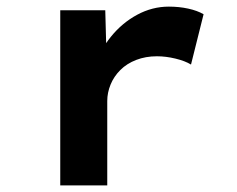

<svg xmlns="http://www.w3.org/2000/svg" viewBox="-20 -560 715 580"><path d="M162 0V-529H298L303 -342L266 -356Q281 -407 315 -449Q349 -491 394.5 -515.5Q440 -540 490 -540Q521 -540 548.5 -534Q576 -528 595 -517L557 -365Q539 -376 510 -383Q481 -390 454 -390Q420 -390 391.5 -379Q363 -368 343.5 -348.5Q324 -329 314 -304.5Q304 -280 304 -255V0Z"/></svg>

Font: Lexend Mega SemiBold
Style: Regular
Weight: 600
Designer: Bonnie Shaver-Troup, Thomas Jockin
Foundry: Lexend
Version: Version 1.007